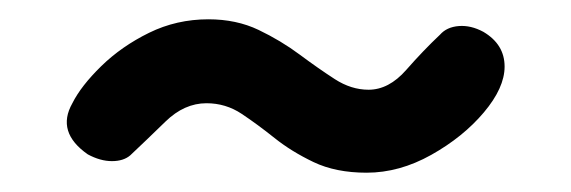

<svg xmlns="http://www.w3.org/2000/svg" viewBox="-20 -369 592 199"><path d="M196 -349Q225 -349 248 -338Q271 -327 290.5 -312.5Q310 -298 327 -287Q344 -276 362 -276Q383 -276 401 -296.5Q419 -317 436 -333Q443 -341 455.5 -342Q468 -343 481 -336Q503 -323 503 -300Q503 -278 481.5 -252.5Q460 -227 427 -208.5Q394 -190 360 -190Q328 -190 305 -201Q282 -212 264.5 -226Q247 -240 230.5 -251Q214 -262 194 -262Q171 -262 151.5 -243Q132 -224 115 -208Q108 -202 96 -202Q84 -202 71 -209Q38 -232 55 -262Q64 -280 85 -300.5Q106 -321 134.5 -335Q163 -349 196 -349Z"/></svg>

Font: Fredoka
Style: Regular
Weight: 400
Designer: Ben Nathan
Foundry: Milena B. Brandão, Ben Nathan
Version: Version 2.001